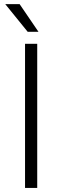

<svg xmlns="http://www.w3.org/2000/svg" viewBox="-20 -927 307 947"><path d="M163.6 -710.9V0H103.5V-710.9ZM76.7 -906.7 169.9 -770H116.7L5.9 -906.7Z"/></svg>

Font: Vazirmatn UI ExtraLight
Style: Regular
Weight: 200
Designer: Saber Rastikerdar
Foundry: Saber Rastikerdar
Version: Version 33.003